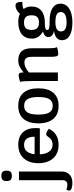

<svg xmlns="http://www.w3.org/2000/svg" viewBox="741 -1653 1043 2713"><g transform="rotate(-90 1262.5 -296.5)"><path d="M-66 180Q-74 172 -74 159Q-74 146 -68 134.5Q-62 123 -56 120Q-30 134 10 134Q40 134 56.5 116Q73 98 73 62V-550H195V53Q195 123 153 164Q111 205 34 205Q1 205 -26.5 198.5Q-54 192 -66 180ZM61 -718V-731Q61 -798 128 -798H140Q207 -798 207 -731V-718Q207 -651 140 -651H128Q61 -651 61 -718Z M806 -255H438Q443 -169 478 -122Q513 -75 573 -75Q614 -75 640.5 -91.5Q667 -108 701 -156Q707 -165 722 -165Q750 -165 799 -130Q771 -62 712.5 -26Q654 10 573 10Q452 10 382.5 -66.5Q313 -143 313 -276Q313 -408 383 -484Q453 -560 575 -560Q687 -560 748.5 -495Q810 -430 810 -312Q810 -295 806 -255ZM687 -329Q687 -478 572 -478Q515 -478 481.5 -440.5Q448 -403 440 -329Z M876 -276Q876 -414 940 -487Q1004 -560 1124 -560Q1244 -560 1307.5 -487Q1371 -414 1371 -276Q1371 -137 1307 -63.5Q1243 10 1124 10Q1004 10 940 -64Q876 -138 876 -276ZM1248 -276Q1248 -381 1218.5 -429Q1189 -477 1124 -477Q1059 -477 1029.5 -429.5Q1000 -382 1000 -276Q1000 -169 1029.5 -121Q1059 -73 1124 -73Q1189 -73 1218.5 -121.5Q1248 -170 1248 -276Z M1953 -14Q1906 5 1854 5Q1833 5 1824.5 -18.5Q1816 -42 1816 -102V-366Q1816 -424 1797 -448.5Q1778 -473 1733 -473Q1668 -473 1595 -409V0H1474V-368Q1474 -498 1462 -534Q1520 -554 1560 -554Q1579 -554 1587 -540Q1595 -526 1595 -496V-484Q1645 -526 1684 -543Q1723 -560 1766 -560Q1852 -560 1894.5 -513.5Q1937 -467 1937 -372V-135Q1937 -81 1940 -57Q1943 -33 1953 -14Z M2592 -502Q2521 -502 2491 -485Q2527 -438 2527 -376Q2527 -282 2467.5 -233Q2408 -184 2293 -184Q2239 -184 2217 -176.5Q2195 -169 2195 -150Q2195 -131 2221.5 -124Q2248 -117 2323 -117Q2440 -117 2503.5 -77Q2567 -37 2567 36Q2567 115 2496.5 160Q2426 205 2303 205Q2181 205 2116 166.5Q2051 128 2051 57Q2051 12 2082.5 -16Q2114 -44 2175 -54V-57Q2137 -65 2116 -85.5Q2095 -106 2095 -136Q2095 -162 2116.5 -182Q2138 -202 2174 -211Q2127 -236 2100 -276Q2073 -316 2073 -364Q2073 -459 2134.5 -509.5Q2196 -560 2312 -560Q2375 -560 2424 -537Q2448 -565 2479 -582Q2510 -599 2537 -599Q2569 -599 2581 -577Q2593 -555 2592 -502ZM2403 -372Q2403 -428 2378 -453.5Q2353 -479 2299 -479Q2246 -479 2221 -453Q2196 -427 2196 -372Q2196 -319 2221.5 -293Q2247 -267 2299 -267Q2353 -267 2378 -292Q2403 -317 2403 -372ZM2175 42Q2175 83 2206.5 103Q2238 123 2303 123Q2374 123 2411.5 102.5Q2449 82 2449 42Q2449 2 2414.5 -16.5Q2380 -35 2307 -35Q2175 -35 2175 42Z"/></g></svg>

Font: Krub SemiBold
Style: Regular
Weight: 600
Version: Version 1.000; ttfautohint (v1.6)